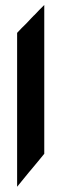

<svg xmlns="http://www.w3.org/2000/svg" viewBox="-20 -772 266 756"><path d="M154.3 -166.5Q141.1 -150.4 127.9 -134.3Q114.7 -118.2 101.1 -102.1Q98.6 -99.6 96.9 -97.2Q95.2 -94.7 92.8 -92.3Q70.3 -64 47.4 -36.6V-642.6Q51.8 -647.5 56.4 -652.1Q61 -656.7 64.9 -661.1Q74.7 -670.4 83.5 -679.4Q92.3 -688.5 101.1 -698.2Q104.5 -701.7 107.7 -705.1Q110.8 -708.5 114.3 -711.9V-711.4Q124.5 -722.2 134.3 -732.4Q144 -742.7 154.3 -752.4Z"/></svg>

Font: XB Khoramshahr
Style: Bold
Weight: 700
Designer: Behnam
Foundry: Irmug
Version: Version 8.005 2009